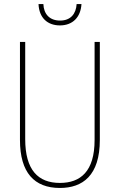

<svg xmlns="http://www.w3.org/2000/svg" viewBox="-20 -922 594 952"><path d="M384 -902H360C357 -853 330 -820 278 -820C226 -820 197 -852 195 -902H171C174 -832 217 -796 277 -796C340 -796 380 -836 384 -902ZM475 -228V-714H449V-228C449 -72 379 -15 277 -15C169 -15 105 -79 105 -232V-714H79V-228C79 -66 150 10 277 10C390 10 475 -52 475 -228Z"/></svg>

Font: Noto Sans Sinhala Condensed Thin
Style: Regular
Weight: 100
Width: 3
Designer: Jelle Bosma - Monotype Design Team
Foundry: Monotype Imaging Inc.
Version: Version 2.006